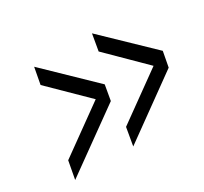

<svg xmlns="http://www.w3.org/2000/svg" viewBox="-104 -652 803 756"><g transform="rotate(-30 297.0 -273.5)"><path d="M41 -40 56 -121 270 -275 110 -432 124 -507 330 -308 318 -239ZM305 -40 319 -121 533 -275 374 -432 387 -507 594 -308 581 -239Z"/></g></svg>

Font: Overused Grotesk Book
Style: Italic
Weight: 350
Italic angle: -10°
Version: Version 0.003